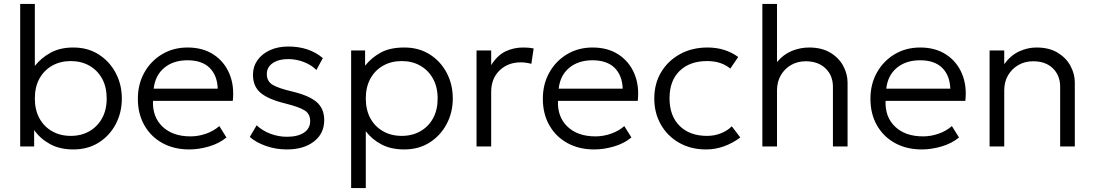

<svg xmlns="http://www.w3.org/2000/svg" viewBox="-20 -740 5528 970"><path d="M351 15Q282 15 232.5 -12.2Q183 -39.5 152.5 -83V0H82V-720H156V-407Q188.5 -448 236.2 -474Q284 -500 350.5 -500Q423.5 -500 478.5 -465Q533.5 -430 564.5 -371.5Q595.5 -313 595.5 -242.5Q595.5 -171 564.5 -112.5Q533.5 -54 478.5 -19.5Q423.5 15 351 15ZM337.5 -53.5Q390.5 -53.5 431.2 -76.8Q472 -100 495.5 -142.2Q519 -184.5 519 -242.5Q519 -300.5 495.8 -342.8Q472.5 -385 431.5 -408.2Q390.5 -431.5 337.5 -431.5Q284.5 -431.5 243.5 -408.2Q202.5 -385 179.2 -342.8Q156 -300.5 156 -242.5Q156 -184.5 179.2 -142.2Q202.5 -100 243.5 -76.8Q284.5 -53.5 337.5 -53.5Z M936 15Q859.5 15 801 -17Q742.5 -49 709.5 -106.8Q676.5 -164.5 676.5 -241Q676.5 -315.5 709.5 -374Q742.5 -432.5 799.2 -466.2Q856 -500 928 -500Q1004.5 -500 1058.8 -464.5Q1113 -429 1138.8 -368Q1164.5 -307 1156 -230.5H753Q749.5 -149.5 801 -100.2Q852.5 -51 942.5 -51Q982 -51 1020.8 -64.5Q1059.5 -78 1088 -103L1124 -45.5Q1087 -15 1035.8 0Q984.5 15 936 15ZM756.5 -292H1080Q1077.5 -359.5 1038.8 -397.5Q1000 -435.5 927 -435.5Q856 -435.5 810 -397.5Q764 -359.5 756.5 -292Z M1429 15Q1374 15 1324 -2.5Q1274 -20 1242 -48L1276.5 -107Q1306.5 -79 1347 -64Q1387.5 -49 1429.5 -49Q1484 -49 1515.5 -69.8Q1547 -90.5 1547 -128.5Q1547 -164 1520.2 -181.5Q1493.5 -199 1422.5 -217Q1335.5 -238 1296.8 -270.8Q1258 -303.5 1258 -362.5Q1258 -403.5 1280.8 -435.8Q1303.5 -468 1343.8 -486.5Q1384 -505 1436.5 -505Q1542 -505 1611 -446.5L1578.5 -386.5Q1553 -412 1514.8 -426.8Q1476.5 -441.5 1435.5 -441.5Q1388 -441.5 1358 -421.2Q1328 -401 1328 -365.5Q1328 -329 1357.5 -311.5Q1387 -294 1453 -278.5Q1540.5 -258 1579.2 -224.8Q1618 -191.5 1618 -133Q1618 -65.5 1566.2 -25.2Q1514.5 15 1429 15Z M1754 210V-485H1824.5V-408Q1855.5 -447.5 1902.5 -473.8Q1949.5 -500 2023 -500Q2095.5 -500 2150.5 -465.5Q2205.5 -431 2236.5 -372.5Q2267.5 -314 2267.5 -242.5Q2267.5 -172 2236.5 -113.5Q2205.5 -55 2150.5 -20Q2095.5 15 2022.5 15Q1955.5 15 1907.5 -10.2Q1859.5 -35.5 1828 -77V210ZM2009.5 -53.5Q2062.5 -53.5 2103.5 -76.8Q2144.5 -100 2167.8 -142.2Q2191 -184.5 2191 -242.5Q2191 -300.5 2167.5 -342.8Q2144 -385 2103.2 -408.2Q2062.5 -431.5 2009.5 -431.5Q1956.5 -431.5 1915.5 -408.2Q1874.5 -385 1851.2 -342.8Q1828 -300.5 1828 -242.5Q1828 -184.5 1851.2 -142.2Q1874.5 -100 1915.5 -76.8Q1956.5 -53.5 2009.5 -53.5Z M2387.5 0V-485H2461.5V-411Q2493 -461 2534.2 -480.5Q2575.5 -500 2622.5 -500Q2635.5 -500 2649.2 -499Q2663 -498 2676 -495L2664.5 -417.5Q2637 -425 2611 -425Q2546 -425 2503.8 -384Q2461.5 -343 2461.5 -276V0Z M2982 15Q2905.5 15 2847 -17Q2788.5 -49 2755.5 -106.8Q2722.5 -164.5 2722.5 -241Q2722.5 -315.5 2755.5 -374Q2788.5 -432.5 2845.2 -466.2Q2902 -500 2974 -500Q3050.5 -500 3104.8 -464.5Q3159 -429 3184.8 -368Q3210.5 -307 3202 -230.5H2799Q2795.5 -149.5 2847 -100.2Q2898.5 -51 2988.5 -51Q3028 -51 3066.8 -64.5Q3105.5 -78 3134 -103L3170 -45.5Q3133 -15 3081.8 0Q3030.5 15 2982 15ZM2802.5 -292H3126Q3123.5 -359.5 3084.8 -397.5Q3046 -435.5 2973 -435.5Q2902 -435.5 2856 -397.5Q2810 -359.5 2802.5 -292Z M3546.5 15Q3470.5 15 3411.5 -18.5Q3352.5 -52 3319 -110.2Q3285.5 -168.5 3285.5 -242.5Q3285.5 -317.5 3320.2 -375.5Q3355 -433.5 3415.8 -466.8Q3476.5 -500 3554.5 -500Q3644 -500 3709.5 -452L3669.5 -393.5Q3624 -431.5 3552.5 -431.5Q3465 -431.5 3413.8 -382Q3362.5 -332.5 3362.5 -243.5Q3362.5 -154.5 3413.5 -104Q3464.5 -53.5 3552 -53.5Q3590.5 -53.5 3623.8 -67.2Q3657 -81 3677 -102L3720 -45.5Q3682 -17 3638.2 -1Q3594.5 15 3546.5 15Z M3831.5 0V-720H3905.5V-426.5Q3938 -465.5 3980.5 -482.8Q4023 -500 4067.5 -500Q4132 -500 4175.5 -473.5Q4219 -447 4240.5 -406.2Q4262 -365.5 4262 -323V0H4188V-301Q4188 -358.5 4151 -394.2Q4114 -430 4051 -430.5Q4010 -430.5 3977.2 -412Q3944.5 -393.5 3925 -360.2Q3905.5 -327 3905.5 -283V0Z M4637 15Q4560.5 15 4502 -17Q4443.5 -49 4410.5 -106.8Q4377.5 -164.5 4377.5 -241Q4377.5 -315.5 4410.5 -374Q4443.5 -432.5 4500.2 -466.2Q4557 -500 4629 -500Q4705.5 -500 4759.8 -464.5Q4814 -429 4839.8 -368Q4865.5 -307 4857 -230.5H4454Q4450.5 -149.5 4502 -100.2Q4553.5 -51 4643.5 -51Q4683 -51 4721.8 -64.5Q4760.5 -78 4789 -103L4825 -45.5Q4788 -15 4736.8 0Q4685.5 15 4637 15ZM4457.5 -292H4781Q4778.5 -359.5 4739.8 -397.5Q4701 -435.5 4628 -435.5Q4557 -435.5 4511 -397.5Q4465 -359.5 4457.5 -292Z M4979.5 0V-485H5053.5V-416Q5086 -460.5 5128.8 -480.2Q5171.5 -500 5216 -500Q5281 -500 5324 -473.5Q5367 -447 5388.5 -406.5Q5410 -366 5410 -324V0H5336V-301.5Q5336 -359 5299.2 -394.8Q5262.5 -430.5 5199.5 -430.5Q5158.5 -430.5 5125.5 -411.8Q5092.5 -393 5073 -360Q5053.5 -327 5053.5 -283V0Z"/></svg>

Font: Geologica ExtraLight
Style: Regular
Weight: 200
Designer: Sindre Bremnes, Frode Helland
Foundry: Monokrom Skriftforlag AS
Version: Version 1.010; ttfautohint (v1.8.4.7-5d5b);gftools[0.9.28]